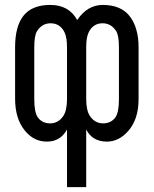

<svg xmlns="http://www.w3.org/2000/svg" viewBox="-20 -567 626 782"><path d="M331.1 195.3H252.9V-39.6Q226.1 9.8 170.9 9.8Q117.7 9.8 81.1 -35.2Q41.5 -83.5 41.5 -165V-375.5Q41.5 -459 75.2 -502.4Q109.9 -546.9 185.1 -546.9Q260.7 -546.9 294.4 -485.4Q335.9 -546.9 398.4 -546.9Q472.7 -546.9 508.3 -501Q544.4 -454.1 544.4 -374V-163.6Q544.4 -81.1 502.4 -33.7Q464.4 9.8 415 9.8Q356.4 9.8 331.1 -39.6ZM252.9 -163.6V-374Q252.9 -414.1 243.2 -434.6Q225.1 -472.2 186 -472.2Q150.9 -472.2 130.4 -439.5Q119.6 -421.4 119.6 -374V-163.6Q119.6 -111.3 132.8 -90.8Q150.4 -64.5 184.6 -64.5Q217.3 -64.9 237.3 -93.8Q252.9 -116.7 252.9 -163.6ZM331.1 -163.6Q331.1 -116.7 346.7 -93.8Q366.7 -64.9 399.4 -64.5Q433.6 -64.5 451.2 -90.8Q464.4 -111.3 464.4 -163.6V-374Q464.4 -421.4 453.6 -439.5Q433.1 -472.2 397.9 -472.2Q358.9 -472.2 340.8 -434.6Q331.1 -414.1 331.1 -374Z"/></svg>

Font: Consola Mono
Style: Book
Weight: 400
Monospace: yes
Version: Version 2.001